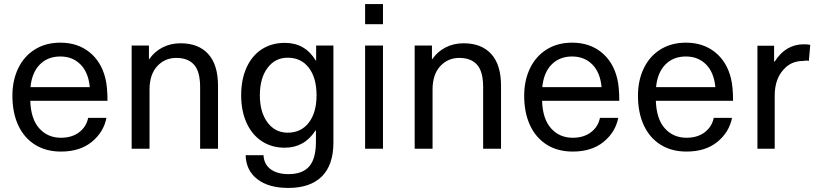

<svg xmlns="http://www.w3.org/2000/svg" viewBox="-20 -732 4029 945"><path d="M414 -152H504Q490 -81 431.5 -33.5Q373 14 280 14Q206 14 152 -20Q98 -54 69.5 -116Q41 -178 41 -261Q41 -336 69.5 -395.5Q98 -455 151.5 -488.5Q205 -522 277 -522Q362 -522 420.5 -475Q479 -428 499 -345Q509 -304 509 -236H129Q132 -146 173.5 -100Q215 -54 280 -54Q334 -54 369.5 -81Q405 -108 414 -152ZM130 -303H422Q415 -376 376 -415Q337 -454 277 -454Q215 -454 176 -414.5Q137 -375 130 -303Z M1053 -310V0H965V-303Q965 -380 935 -413.5Q905 -447 848 -447Q791 -447 753.5 -406Q716 -365 716 -291V0H628V-508H713V-441H715Q739 -477 779 -498Q819 -519 869 -519Q957 -519 1005 -466Q1053 -413 1053 -310Z M1534 -434H1536V-508H1621V-31Q1621 80 1564 136.5Q1507 193 1399 193Q1302 193 1246.5 150Q1191 107 1189 32H1277Q1279 76 1311.5 100.5Q1344 125 1400 125Q1469 125 1502 87Q1535 49 1535 -35V-90H1533Q1478 -5 1382 -5Q1317 -5 1268.5 -37Q1220 -69 1193.5 -127.5Q1167 -186 1167 -263Q1167 -341 1193.5 -399.5Q1220 -458 1268.5 -489.5Q1317 -521 1382 -521Q1482 -521 1534 -434ZM1259 -263Q1259 -180 1296.5 -129.5Q1334 -79 1396 -79Q1462 -79 1500 -128.5Q1538 -178 1538 -263Q1538 -349 1500 -398.5Q1462 -448 1396 -448Q1334 -448 1296.5 -397.5Q1259 -347 1259 -263Z M1777 0V-508H1865V0ZM1777 -613V-712H1865V-613Z M2446 -310V0H2358V-303Q2358 -380 2328 -413.5Q2298 -447 2241 -447Q2184 -447 2146.5 -406Q2109 -365 2109 -291V0H2021V-508H2106V-441H2108Q2132 -477 2172 -498Q2212 -519 2262 -519Q2350 -519 2398 -466Q2446 -413 2446 -310Z M2933 -152H3023Q3009 -81 2950.5 -33.5Q2892 14 2799 14Q2725 14 2671 -20Q2617 -54 2588.5 -116Q2560 -178 2560 -261Q2560 -336 2588.5 -395.5Q2617 -455 2670.5 -488.5Q2724 -522 2796 -522Q2881 -522 2939.5 -475Q2998 -428 3018 -345Q3028 -304 3028 -236H2648Q2651 -146 2692.5 -100Q2734 -54 2799 -54Q2853 -54 2888.5 -81Q2924 -108 2933 -152ZM2649 -303H2941Q2934 -376 2895 -415Q2856 -454 2796 -454Q2734 -454 2695 -414.5Q2656 -375 2649 -303Z M3493 -152H3583Q3569 -81 3510.5 -33.5Q3452 14 3359 14Q3285 14 3231 -20Q3177 -54 3148.5 -116Q3120 -178 3120 -261Q3120 -336 3148.5 -395.5Q3177 -455 3230.5 -488.5Q3284 -522 3356 -522Q3441 -522 3499.5 -475Q3558 -428 3578 -345Q3588 -304 3588 -236H3208Q3211 -146 3252.5 -100Q3294 -54 3359 -54Q3413 -54 3448.5 -81Q3484 -108 3493 -152ZM3209 -303H3501Q3494 -376 3455 -415Q3416 -454 3356 -454Q3294 -454 3255 -414.5Q3216 -375 3209 -303Z M3936 -514Q3960 -514 3968 -511L3961 -432Q3955 -434 3949.5 -434Q3944 -434 3939.5 -433Q3935 -432 3933 -432Q3873 -432 3836 -389Q3793 -342 3793 -261V0H3708V-507H3790V-429H3793Q3847 -514 3936 -514Z"/></svg>

Font: CST
Style: Regular
Weight: 400
Version: Version 1.00